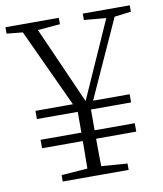

<svg xmlns="http://www.w3.org/2000/svg" viewBox="-85 -764 704 829"><g transform="rotate(-10 267.5 -349.5)"><path d="M285 -260 253 -259 49 -699H115L289 -306H273L278 -319L447 -699H484ZM95 -661 -5 -671V-699H229V-671L110 -661ZM257 -38H278L412 -28V0H123V-28ZM239 -189V-312H297V-189Q297 -161 297 -135.5Q297 -110 297.5 -78Q298 -46 299 0H237Q238 -46 238 -78Q238 -110 238.5 -135.5Q239 -161 239 -189ZM446 -661 334 -671V-699H540V-671L459 -661ZM60 -157V-194H473V-157ZM60 -285V-321H473V-285Z"/></g></svg>

Font: Noto Serif SC ExtraLight
Style: Regular
Weight: 200
Designer: Ryoko NISHIZUKA 西塚涼子 (kana & ideographs); Frank Grießhammer (Latin, Greek & Cyrillic); Wenlong ZHANG 张文龙 (bopomofo); San
Foundry: Adobe
Version: Version 2.002-H1;hotconv 1.1.0;makeotfexe 2.6.0